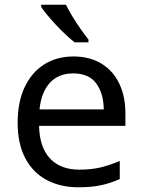

<svg xmlns="http://www.w3.org/2000/svg" viewBox="-20 -786 604 816"><path d="M292 -546Q361 -546 410.5 -516Q460 -486 486.5 -431.5Q513 -377 513 -304V-251H146Q148 -160 192.5 -112.5Q237 -65 317 -65Q368 -65 407.5 -74.5Q447 -84 489 -102V-25Q448 -7 408 1.5Q368 10 313 10Q237 10 178.5 -21Q120 -52 87.5 -113.5Q55 -175 55 -264Q55 -352 84.5 -415Q114 -478 167.5 -512Q221 -546 292 -546ZM291 -474Q228 -474 191.5 -433.5Q155 -393 148 -321H421Q420 -389 389 -431.5Q358 -474 291 -474ZM260 -766Q271 -744 287.5 -716.5Q304 -689 322.5 -663Q341 -637 356 -618V-606H297Q274 -624 245 -652.5Q216 -681 191.5 -709.5Q167 -738 155 -756V-766Z"/></svg>

Font: Noto Sans Pau Cin Hau
Style: Regular
Weight: 400
Designer: Monotype Design Team
Foundry: Monotype Imaging Inc.
Version: Version 2.002; ttfautohint (v1.8.4.7-5d5b)